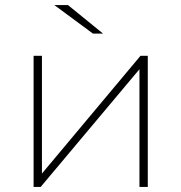

<svg xmlns="http://www.w3.org/2000/svg" viewBox="-20 -740 717 760"><path d="M348 -607H388L249 -720H195ZM113 0H141L532 -466V0H565V-519H536L146 -53V-519H113Z"/></svg>

Font: Talent ExtraLight
Style: Regular
Weight: 200
Designer: Mike Powis
Version: Version 1.001;hotconv 1.0.109;makeotfexe 2.5.65596